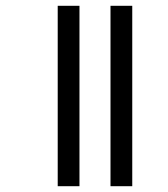

<svg xmlns="http://www.w3.org/2000/svg" viewBox="-20 -642 578 662"><path d="M361 0V-622H436V0ZM179 0V-622H254V0Z"/></svg>

Font: Noto Sans Gurmukhi ExtraCondensed
Style: Regular
Weight: 400
Width: 2
Designer: Jelle Bosma - Monotype Design Team
Foundry: Monotype Imaging Inc.
Version: Version 2.004; ttfautohint (v1.8.4.7-5d5b)